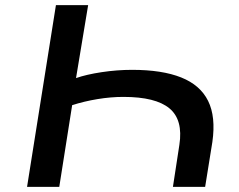

<svg xmlns="http://www.w3.org/2000/svg" viewBox="-20 -725 929 745"><path d="M85 0 197 -705H322L275 -422Q315 -436 374.5 -445Q434 -454 493 -454Q609 -454 683 -424.5Q757 -395 787.5 -333.5Q818 -272 804 -174L776 0H651L676 -163Q691 -260 637.5 -304.5Q584 -349 459 -349Q410 -349 358.5 -340.5Q307 -332 260 -317L210 0Z"/></svg>

Font: Nunito Sans 7pt Expanded SemiBold
Style: Italic
Weight: 600
Width: 7
Italic angle: -9°
Designer: Vernon Adams
Foundry: Vernon Adams
Version: Version 3.101;gftools[0.9.27]